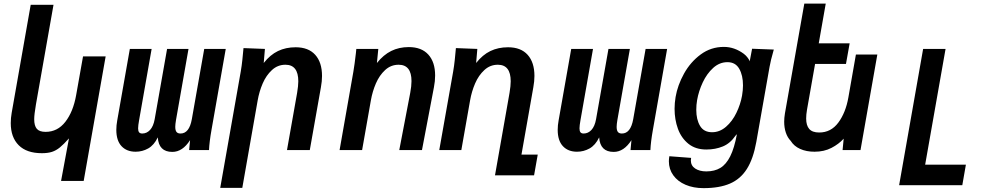

<svg xmlns="http://www.w3.org/2000/svg" viewBox="-20 -816 5440 1044"><path d="M208 17Q125 17 81.8 -26.2Q38.5 -69.5 38.5 -146.5Q38.5 -174 43.5 -202.5L147 -790H271L175.5 -248.5Q166 -193 166 -167.5Q166 -132.5 180 -115.8Q194 -99 228 -99Q293 -99 335.5 -153.8Q378 -208.5 394 -298.5L431.5 -509.5H554.5L435 168H312L355 -63.5Q326.5 -31.5 305.8 -14.5Q285 2.5 262.5 9.8Q240 17 208 17Z M1116.5 0H1008.5L1013.5 -54Q972.5 10 917 10Q843 10 838 -69Q817.5 -26.5 785.8 -8.8Q754 9 717.5 9Q669 9 640.8 -21.2Q612.5 -51.5 612.5 -110Q612.5 -134.5 617.5 -161.5L686 -550H804.5L736.5 -163.5Q731 -133 731 -118Q731 -103.5 736.2 -96.8Q741.5 -90 753.5 -90Q778 -90 796 -109.5Q814 -129 821 -167.5L888.5 -550H1005L937 -163.5Q933 -139.5 933 -126.5Q933 -107 939.8 -98.5Q946.5 -90 961.5 -90Q1009 -90 1023 -167.5L1090.5 -550H1207.5L1130 -109.5Q1118.5 -45 1116.5 0Z M1304 -554.5 1420.5 -550 1414 -473.5Q1449 -518 1491.5 -538.5Q1534 -559 1587.5 -559Q1657 -559 1694 -518Q1731 -477 1731 -403Q1731 -374.5 1725 -341.5L1664.5 0H1540.5L1595.5 -310.5Q1602 -349.5 1602 -374Q1602 -464 1532 -464Q1490 -464 1458.8 -435.2Q1427.5 -406.5 1408.5 -362.5Q1389.5 -318.5 1381 -269.5L1297.5 205.5H1177.5L1289 -426.5Q1294.5 -458.5 1297.8 -490.5Q1301 -522.5 1304 -554.5Z M1915 -525.5Q1915.5 -532.5 1917.5 -550H2037L2029.5 -473.5Q2065 -518 2107.5 -539Q2150 -560 2203 -560Q2272 -560 2309 -519.2Q2346 -478.5 2346 -405.5Q2346 -374.5 2339.5 -341.5L2274.5 0H2151L2210.5 -310.5Q2217.5 -347.5 2217.5 -375Q2217.5 -464 2147.5 -464Q2105.5 -464 2074.2 -435.2Q2043 -406.5 2024 -362.5Q2005 -318.5 1996.5 -269.5L1949 0H1826.5L1901.5 -426.5Q1908 -464.5 1915 -525.5Z M2459 -554.5 2575.5 -550 2569 -473.5Q2604 -518 2646.5 -538.5Q2689 -559 2742.5 -559Q2812 -559 2849 -518Q2886 -477 2886 -403Q2886 -374.5 2880 -341.5L2815.5 24.5H2904L2884 137.5H2671.5L2750.5 -310.5Q2757 -349.5 2757 -374Q2757 -464 2687 -464Q2645 -464 2613.8 -435.2Q2582.5 -406.5 2563.5 -362.5Q2544.5 -318.5 2536 -269.5L2488.5 0H2368.5L2444 -426.5Q2449.5 -458.5 2452.8 -490.5Q2456 -522.5 2459 -554.5Z M3516.5 0H3408.5L3413.5 -54Q3372.5 10 3317 10Q3243 10 3238 -69Q3217.5 -26.5 3185.8 -8.8Q3154 9 3117.5 9Q3069 9 3040.8 -21.2Q3012.5 -51.5 3012.5 -110Q3012.5 -134.5 3017.5 -161.5L3086 -550H3204.5L3136.5 -163.5Q3131 -133 3131 -118Q3131 -103.5 3136.2 -96.8Q3141.5 -90 3153.5 -90Q3178 -90 3196 -109.5Q3214 -129 3221 -167.5L3288.5 -550H3405L3337 -163.5Q3333 -139.5 3333 -126.5Q3333 -107 3339.8 -98.5Q3346.5 -90 3361.5 -90Q3409 -90 3423 -167.5L3490.5 -550H3607.5L3530 -109.5Q3518.5 -45 3516.5 0Z M3617 61Q3617 49.5 3619.5 33.5L3738 42.5Q3736.5 49.5 3736.5 56Q3736.5 85 3760.2 100.5Q3784 116 3820.5 116Q3865.5 116 3897 97Q3928.5 78 3950.8 33.5Q3973 -11 3987 -86.5L3979 -78Q3951 -36.5 3910.5 -19.8Q3870 -3 3820.5 -3Q3762 -3 3723.2 -34.2Q3684.5 -65.5 3666.2 -115.8Q3648 -166 3648 -224.5Q3648 -255.5 3653.5 -288.5Q3664.5 -353 3699.5 -416Q3734.5 -479 3790.2 -520Q3846 -561 3916 -561Q3974 -561 4025 -523Q4037 -514 4046.2 -501.2Q4055.5 -488.5 4056.5 -482.5L4069.5 -551L4187.5 -546.5Q4169.5 -483.5 4164.5 -452.5L4092.5 -44.5Q4076 47.5 4041.2 102.5Q4006.5 157.5 3949.2 182.2Q3892 207 3805.5 207Q3750.5 207 3707.8 188.8Q3665 170.5 3641 137.2Q3617 104 3617 61ZM4015 -296.5Q4020 -326.5 4020 -352Q4020 -406.5 3999.5 -442.2Q3979 -478 3935.5 -478Q3892.5 -478 3858 -446.8Q3823.5 -415.5 3801.2 -368Q3779 -320.5 3770.5 -271.5Q3766 -246 3766 -218.5Q3766 -166 3786.5 -131.5Q3807 -97 3852 -97Q3893.5 -97 3927.8 -126.8Q3962 -156.5 3984.2 -202.5Q4006.5 -248.5 4015 -296.5Z M4279.5 -50Q4262 -68 4253 -94.8Q4244 -121.5 4244 -154.5Q4244 -174 4248 -199L4353.5 -796.5H4470L4432 -580.5H4600L4580 -468.5H4412L4368 -219Q4363.5 -193 4363.5 -171.5Q4363.5 -134 4380.2 -114.8Q4397 -95.5 4434.5 -95.5Q4498.5 -95.5 4538.5 -149.5Q4578.5 -203.5 4593 -286L4634 -519.5H4750.5L4659 0H4561.5L4567.5 -62Q4541 -32.5 4501 -11.8Q4461 9 4409 9Q4364.5 9 4330.8 -6.2Q4297 -21.5 4279.5 -50Z M4999.5 -550H5121.5L5010.5 79.5H5232L5212.5 191H4869Z"/></svg>

Font: JuliaMono BoldItalic
Style: Regular
Weight: 700
Italic angle: -9°
Monospace: yes
Designer: cormullion
Foundry: corm
Version: Version 0.049; ttfautohint (v1.8.4)